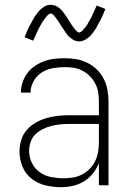

<svg xmlns="http://www.w3.org/2000/svg" viewBox="-20 -770 540 798"><path d="M233 8Q201 8 169 0.5Q137 -7 111.5 -27Q86 -47 73.5 -77.5Q61 -108 61 -140Q61 -164 68 -187.5Q75 -211 91 -229.5Q107 -248 128 -260Q149 -272 172.5 -279Q196 -286 220 -288.5Q244 -291 268 -291H391V-348Q391 -367 388 -386Q385 -405 376 -422.5Q367 -440 353.5 -453.5Q340 -467 323 -476Q306 -485 287 -488Q268 -491 249 -491Q224 -491 199 -486.5Q174 -482 153 -468.5Q132 -455 119.5 -432.5Q107 -410 107 -385H67Q67 -407 74 -428Q81 -449 93.5 -466Q106 -483 124.5 -495.5Q143 -508 163.5 -515.5Q184 -523 205.5 -525.5Q227 -528 249 -528Q273 -528 297 -524Q321 -520 343 -509Q365 -498 382.5 -481Q400 -464 411 -442.5Q422 -421 426.5 -396.5Q431 -372 431 -348V0H391V-92Q382 -69 366 -49Q350 -29 328.5 -16Q307 -3 282.5 2.5Q258 8 233 8ZM245 -29Q265 -29 285 -32.5Q305 -36 322.5 -45.5Q340 -55 354 -69.5Q368 -84 376.5 -102.5Q385 -121 388 -140.5Q391 -160 391 -180V-255H268Q249 -255 230 -253Q211 -251 193 -246.5Q175 -242 158 -233.5Q141 -225 127.5 -212Q114 -199 107.5 -180.5Q101 -162 101 -143Q101 -117 112.5 -93Q124 -69 145.5 -54Q167 -39 193 -34Q219 -29 245 -29ZM309 -598Q302 -598 295 -600Q288 -602 282 -606Q276 -610 270.5 -614.5Q265 -619 260.5 -624.5Q256 -630 252 -636Q248 -642 244 -648Q240 -654 236 -660Q232 -666 228 -672.5Q224 -679 219.5 -685.5Q215 -692 211.5 -697Q208 -702 202 -708Q196 -714 191 -714Q187 -714 184 -711.5Q181 -709 178 -706.5Q175 -704 171.5 -699Q168 -694 166 -692Q164 -690 162.5 -687.5Q161 -685 159 -682.5Q157 -680 155.5 -677Q154 -674 152 -671Q150 -668 148 -664.5Q146 -661 144 -657Q142 -653 140 -649Q138 -645 136 -640.5Q134 -636 132 -631.5Q130 -627 127.5 -622Q125 -617 123 -612Q121 -607 118 -601L82 -615Q86 -625 89.5 -633.5Q93 -642 96.5 -649.5Q100 -657 104 -664.5Q108 -672 111.5 -678Q115 -684 118 -690Q121 -696 124.5 -701Q128 -706 131.5 -711Q135 -716 140 -722Q145 -728 150.5 -732.5Q156 -737 162.5 -741.5Q169 -746 176 -748Q183 -750 191 -750Q198 -750 205 -748Q212 -746 218 -742.5Q224 -739 229.5 -734Q235 -729 239.5 -723.5Q244 -718 248 -712.5Q252 -707 256 -701Q260 -695 264 -688.5Q268 -682 272 -675.5Q276 -669 280.5 -663Q285 -657 288.5 -652Q292 -647 298 -641Q304 -635 309 -635Q313 -635 316 -637.5Q319 -640 322 -642.5Q325 -645 328.5 -649.5Q332 -654 334 -656Q336 -658 337.5 -660.5Q339 -663 341 -665.5Q343 -668 344.5 -671Q346 -674 348 -677.5Q350 -681 352 -684.5Q354 -688 356 -691.5Q358 -695 360 -699Q362 -703 364 -707.5Q366 -712 368 -716.5Q370 -721 372.5 -726Q375 -731 377 -736.5Q379 -742 382 -747L418 -733Q414 -724 410.5 -715Q407 -706 403.5 -698.5Q400 -691 396 -684Q392 -677 388.5 -670.5Q385 -664 382 -658Q379 -652 375.5 -647Q372 -642 368.5 -637Q365 -632 360 -626Q355 -620 349.5 -615.5Q344 -611 337.5 -607Q331 -603 324 -600.5Q317 -598 309 -598Z"/></svg>

Font: Iosevka Extralight
Style: Regular
Weight: 200
Monospace: yes
Designer: Belleve Invis
Foundry: Belleve Invis
Version: Version 32.0.1; ttfautohint (v1.8.4)